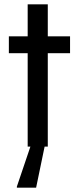

<svg xmlns="http://www.w3.org/2000/svg" viewBox="-20 -678 366 888"><path d="M108 0V-432H21V-510H108V-658H201V-510H304V-432H201V0ZM58 190V185L125 -13H188V-8L147 190Z"/></svg>

Font: Saira SemiCondensed Medium
Style: Regular
Weight: 500
Width: 4
Designer: Hector Gatti with collaboration of the Omnibus-Type team
Foundry: Omnibus-Type
Version: Version 1.101